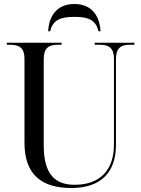

<svg xmlns="http://www.w3.org/2000/svg" viewBox="-20 -927 704 957"><path d="M220 -771H230C242 -822 273 -843 351 -843C428 -843 458 -823 471 -771H481C477 -846 439 -907 351 -907C262 -907 224 -846 220 -771ZM336 10C484 10 558 -69 558 -205V-630C558 -686 580 -704 628 -704H650V-714H452V-704H476C525 -704 548 -686 548 -633V-206C548 -82 481 -6 352 -6C261 -6 198 -51 198 -201V-631C198 -686 220 -704 270 -704H287V-714H14V-704H29C79 -704 102 -686 102 -634V-216C102 -53 191 10 336 10Z"/></svg>

Font: Noto Serif Display SemiCondensed
Style: Regular
Weight: 400
Width: 4
Designer: Monotype Design Team
Foundry: Monotype Imaging Inc.
Version: Version 2.009